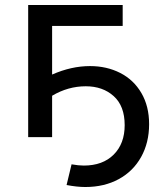

<svg xmlns="http://www.w3.org/2000/svg" viewBox="-20 -550 641 770"><path d="M341 -285Q408 -285 462 -257.5Q516 -230 547 -177Q578 -124 578 -52Q578 22 546 79.5Q514 137 456 168.5Q398 200 322 200Q289 200 247 192L267 109Q295 114 316 114Q392 114 436 70Q480 26 480 -48Q480 -125 436 -164.5Q392 -204 324 -204Q253 -204 189 -166V0H93V-530H472V-446H189V-251Q266 -285 341 -285Z"/></svg>

Font: APTA Sans Medium
Style: Bold
Weight: 500
Version: Version 7.200